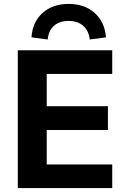

<svg xmlns="http://www.w3.org/2000/svg" viewBox="-20 -962 645 982"><path d="M71 0V-705H554V-584H219V-419H532V-297H219V-121H554V0ZM224 -760 141 -771Q146 -849 197.5 -895.5Q249 -942 331 -942Q413 -942 464.5 -895.5Q516 -849 522 -771L439 -760Q434 -805 405.5 -830Q377 -855 331 -855Q284 -855 256 -830Q228 -805 224 -760Z"/></svg>

Font: Nunito Sans ExtraBold
Style: Regular
Weight: 800
Designer: Vernon Adams
Foundry: Vernon Adams
Version: Version 3.101; ttfautohint (v1.8.4.7-5d5b);gftools[0.9.27]